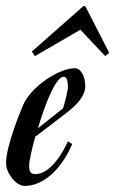

<svg xmlns="http://www.w3.org/2000/svg" viewBox="-70 -606 380 633"><path d="M11 7C74 7 133 -49 168 -131L154 -140C119 -65 80 -32 46 -32C30 -32 26 -42 26 -61C26 -73 34 -111 46 -155L148 -233C174 -253 211 -285 211 -321C211 -355 197 -381 176 -381C125 -381 32 -321 6 -259C-1 -243 -50 -126 -50 -68C-50 -35 -17 7 11 7ZM140 -353C151 -353 154 -335 154 -321C154 -307 146 -277 138 -249L55 -183C79 -264 114 -353 140 -353ZM205 -586 35 -436 45 -421 195 -508 277 -421 290 -432 211 -586Z"/></svg>

Font: Romanesco
Style: Regular
Weight: 400
Designer: Astigmatic (AOETI)
Foundry: Astigmatic (AOETI)
Version: Version 1.000